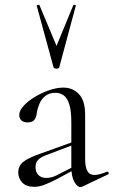

<svg xmlns="http://www.w3.org/2000/svg" viewBox="-20 -750 461 778"><path d="M314 6Q310 8 306 8Q293 8 281 -13.5Q269 -35 269 -76V-255Q269 -302 260.5 -328Q252 -354 237.5 -364Q223 -374 205 -374Q180 -374 164 -361.5Q148 -349 140 -330Q132 -311 129 -292Q128 -278 120.5 -266Q113 -254 92 -254Q76 -254 67 -262Q58 -270 58 -284Q58 -302 76 -321.5Q94 -341 121.5 -357.5Q149 -374 179.5 -384.5Q210 -395 237 -395Q275 -395 300 -368.5Q325 -342 325 -285V-108Q325 -73 334 -57Q343 -41 363 -41Q381 -41 413 -54Q418 -56 420 -50.5Q422 -45 417 -43ZM118 7Q86 7 70 -10.5Q54 -28 54 -51Q54 -79 76 -95.5Q98 -112 148 -129L279 -176L282 -165L166 -121Q143 -112 133.5 -101Q124 -90 124 -73Q124 -52 136 -40.5Q148 -29 167 -29Q178 -29 188 -31.5Q198 -34 208 -39L293 -82L295 -70L208 -23Q178 -8 158 -0.5Q138 7 118 7ZM129 -726Q128 -729 133.5 -730Q139 -731 140 -729L209 -564L277 -729Q279 -731 284 -730Q289 -729 287 -726L220 -477Q219 -472 209 -472Q199 -472 197 -477Z"/></svg>

Font: Cormorant Light
Style: Regular
Weight: 400
Version: Version 4.000